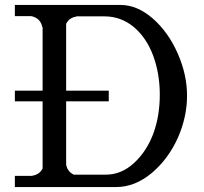

<svg xmlns="http://www.w3.org/2000/svg" viewBox="-20 -755 825 775"><path d="M278 -50Q252 -62 247 -91V-346H419V-389H247V-659Q260 -684 288 -688V-689H401Q468 -689 520 -646Q571 -603 598 -531Q625 -458 625 -373Q625 -287 599 -216Q572 -144 521 -97Q470 -50 407 -50ZM40 -735V-690H105Q123 -687 136 -675Q148 -662 151 -645H152V-389H40V-346H152V-75Q139 -50 111 -46V-45H40V0H448Q525 0 593 -57Q660 -114 698 -199Q735 -283 735 -369Q735 -454 697 -540Q659 -626 596 -681Q533 -735 467 -735Z"/></svg>

Font: Sawarabi Mincho
Style: Regular
Weight: 400
Version: Version 1.082; ttfautohint (v1.8.4.7-5d5b)